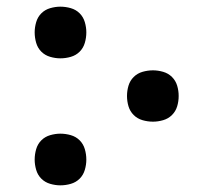

<svg xmlns="http://www.w3.org/2000/svg" viewBox="-20 -548 640 576"><path d="M161 -373Q146 -373 130.5 -377.5Q115 -382 104 -393Q93 -404 88.5 -419.5Q84 -435 84 -451Q84 -466 88.5 -481.5Q93 -497 104 -508Q115 -519 130.5 -523.5Q146 -528 161 -528Q177 -528 192.5 -523.5Q208 -519 219 -508Q230 -497 234.5 -481.5Q239 -466 239 -451Q239 -435 234.5 -419.5Q230 -404 219 -393Q208 -382 192.5 -377.5Q177 -373 161 -373ZM439 -183Q423 -183 407.5 -187.5Q392 -192 381 -203Q370 -214 365.5 -229Q361 -244 361 -260Q361 -276 365.5 -291Q370 -306 381 -317Q392 -328 407.5 -332.5Q423 -337 439 -337Q454 -337 469.5 -332.5Q485 -328 496 -317Q507 -306 511.5 -291Q516 -276 516 -260Q516 -244 511.5 -229Q507 -214 496 -203Q485 -192 469.5 -187.5Q454 -183 439 -183ZM161 8Q146 8 130.5 3.5Q115 -1 104 -12Q93 -23 88.5 -38.5Q84 -54 84 -69Q84 -85 88.5 -100.5Q93 -116 104 -127Q115 -138 130.5 -142.5Q146 -147 161 -147Q177 -147 192.5 -142.5Q208 -138 219 -127Q230 -116 234.5 -100.5Q239 -85 239 -69Q239 -54 234.5 -38.5Q230 -23 219 -12Q208 -1 192.5 3.5Q177 8 161 8Z"/></svg>

Font: Iosevka HT Medium Extended
Style: Regular
Weight: 500
Width: 7
Monospace: yes
Designer: Belleve Invis
Foundry: Belleve Invis
Version: Version 32.3.0; ttfautohint (v1.8.4)